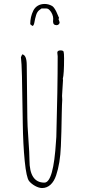

<svg xmlns="http://www.w3.org/2000/svg" viewBox="-20 -932 431 967"><path d="M152.8 -816.9Q156.7 -839.8 162.1 -856.7Q167.5 -873.5 178.2 -881.3L189 -889.2H213.9Q222.2 -889.2 230.2 -880.6Q238.3 -872.1 243.2 -860.1Q248 -848.1 248 -838.4Q248 -834.5 247.6 -831.5Q247.1 -828.1 247.1 -824.2Q247.1 -805.2 265.1 -805.2Q271 -805.2 275.6 -809.3Q280.3 -813.5 280.3 -819.3Q280.3 -821.3 277.8 -827.6L274.9 -835L277.3 -842.3Q276.4 -844.2 274.4 -848.4Q272.5 -852.5 269.5 -859.9Q266.6 -867.2 264.6 -871.1Q262.7 -875 261.7 -877Q251 -897.5 241.7 -902.3Q224.1 -912.1 205.1 -912.1Q185.1 -912.1 170.2 -903.1Q155.3 -894 147.5 -877.9Q132.3 -847.2 132.3 -810.1L143.1 -801.3Q149.9 -802.2 152.8 -816.9ZM262.7 -48.8Q283.2 -109.4 286.6 -195.8Q289.6 -262.7 291 -360.8Q292 -410.6 293.5 -429.2Q293.5 -435.1 293 -439.5Q292.5 -443.8 292.5 -449.2Q292.5 -458.5 294.9 -488.8Q297.4 -519 297.4 -528.8Q297.4 -532.2 296.4 -535.2Q302.7 -559.1 302.7 -637.2Q302.7 -664.6 300.3 -671.9Q297.4 -678.2 285.6 -678.2Q268.6 -678.2 268.6 -667L269.5 -658.2L270.5 -648.9Q270.5 -486.8 263.7 -242.2L262.2 -221.7Q249.5 -12.2 203.6 -12.2Q128.4 -12.2 128.4 -126Q128.4 -157.7 123 -231.9Q117.7 -306.2 117.7 -337.9L114.7 -603Q114.7 -655.3 91.8 -658.2L85.4 -644Q88.9 -617.7 90.6 -547.4Q92.3 -477.1 94.2 -343.3L94.7 -311Q96.2 -204.6 104.5 -121.1Q112.8 -37.6 126.5 -20Q138.2 -5.9 156.7 4.4Q175.3 14.6 191.4 15.1Q215.8 15.1 234.1 -1.5Q252.4 -18.1 262.7 -48.8Z"/></svg>

Font: Amatica SC
Style: Regular
Weight: 400
Designer: Vernon Adams, Ben Nathan
Foundry: newtypography
Version: Version 2.001